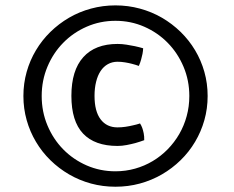

<svg xmlns="http://www.w3.org/2000/svg" viewBox="-20 -691 873 717"><path d="M246.6 -333Q246.6 -428.2 291 -477.5Q335.4 -526.9 418.9 -526.9Q435.5 -526.9 452.4 -524.2Q469.2 -521.5 483.4 -518.6Q499.5 -515.1 514.6 -510.7Q514.2 -501 512.2 -490.2Q510.3 -481 507.1 -469Q503.9 -457 498.5 -444.8Q486.3 -449.2 473.1 -452.6Q461.9 -455.6 447.5 -458Q433.1 -460.4 418.9 -460.4Q398.9 -460.4 382.8 -451.4Q366.7 -442.4 355.7 -425.8Q344.7 -409.2 338.9 -385.5Q333 -361.8 333 -333Q333 -275.4 355.7 -245.4Q378.4 -215.3 418.9 -215.3Q433.6 -215.3 448.5 -217.5Q463.4 -219.7 475.6 -222.7Q489.7 -225.6 502.9 -230Q507.8 -222.7 511.2 -213.4Q514.2 -205.1 516.6 -193.4Q519 -181.6 518.6 -167.5Q502.4 -161.6 485.4 -156.7Q470.7 -152.8 453.1 -149.4Q435.5 -146 418.9 -146Q334 -146 290.3 -192.1Q246.6 -238.3 246.6 -333ZM67.4 -332.5Q67.4 -379.4 79.6 -422.6Q91.8 -465.8 114.3 -503.4Q136.7 -541 168.2 -571.8Q199.7 -602.5 237.8 -624.8Q275.9 -647 319.8 -658.9Q363.8 -670.9 411.1 -670.9Q458.5 -670.9 502.4 -658.9Q546.4 -647 584.7 -624.8Q623 -602.5 654.5 -571.8Q686 -541 708.5 -503.4Q731 -465.8 743.2 -422.6Q755.4 -379.4 755.4 -332.5Q755.4 -285.6 743.2 -242.4Q731 -199.2 708.5 -161.4Q686 -123.5 654.5 -92.8Q623 -62 584.7 -39.8Q546.4 -17.6 502.4 -5.6Q458.5 6.3 411.1 6.3Q363.8 6.3 319.8 -5.6Q275.9 -17.6 237.8 -39.8Q199.7 -62 168.2 -92.8Q136.7 -123.5 114.3 -161.4Q91.8 -199.2 79.6 -242.4Q67.4 -285.6 67.4 -332.5ZM135.7 -332.5Q135.7 -273.9 157.2 -222.7Q178.7 -171.4 216.1 -133.3Q253.4 -95.2 303.7 -73.2Q354 -51.3 411.1 -51.3Q449.2 -51.3 484.6 -61.3Q520 -71.3 550.5 -89.6Q581.1 -107.9 606.2 -133.5Q631.3 -159.2 649.4 -190.4Q667.5 -221.7 677.2 -257.6Q687 -293.5 687 -332.5Q687 -390.6 665.3 -441.9Q643.6 -493.2 606.2 -531.2Q568.8 -569.3 518.6 -591.3Q468.3 -613.3 411.1 -613.3Q354 -613.3 303.7 -591.3Q253.4 -569.3 216.1 -531.2Q178.7 -493.2 157.2 -441.9Q135.7 -390.6 135.7 -332.5Z"/></svg>

Font: Basic
Style: Regular
Weight: 400
Designer: Magnus Gaarde
Foundry: Magnus Gaarde
Version: Version 1.003; ttfautohint (v1.1) -l 6 -r 16 -G 0 -x 16 -D l